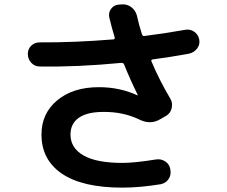

<svg xmlns="http://www.w3.org/2000/svg" viewBox="-20 -819 1040 879"><path d="M162.1 -514.6Q138.7 -514.6 123 -531.7Q107.4 -548.8 107.4 -572.3Q107.4 -594.7 123 -609.9Q138.7 -625 162.1 -625Q319.3 -624 499 -638.7Q506.8 -638.7 504.9 -648.4Q492.2 -689.5 480.5 -738.3Q475.6 -760.7 488.3 -778.3Q501 -795.9 523.4 -797.9L537.1 -798.8Q561.5 -800.8 580.6 -786.6Q599.6 -772.5 606.4 -749Q616.2 -704.1 629.9 -662.1Q633.8 -652.3 641.6 -654.3Q728.5 -665 828.1 -682.6Q850.6 -686.5 869.1 -673.8Q887.7 -661.1 892.1 -638.2Q896.5 -615.2 882.3 -596.7Q868.2 -578.1 844.7 -573.2Q759.8 -557.6 678.7 -546.9Q669.9 -544.9 673.8 -537.1Q709 -453.1 759.8 -367.2Q771.5 -347.7 766.1 -324.2Q760.7 -300.8 741.2 -289.1L713.9 -273.4Q668.9 -246.1 616.2 -272.5Q543 -307.6 453.1 -306.6Q378.9 -306.6 340.8 -279.8Q302.7 -252.9 302.7 -203.1Q302.7 -141.6 362.3 -107.4Q421.9 -73.2 540 -73.2Q596.7 -73.2 693.4 -88.9Q716.8 -92.8 736.3 -80.1Q755.9 -67.4 759.8 -43.9V-42Q764.6 -18.6 752 0.5Q739.3 19.5 715.8 24.4Q620.1 40 540 40Q358.4 40 264.2 -23.4Q169.9 -86.9 169.9 -203.1Q169.9 -299.8 242.2 -359.9Q314.5 -419.9 432.6 -419.9Q528.3 -419.9 608.4 -382.8H610.4V-384.8Q575.2 -456.1 547.9 -524.4Q544.9 -531.2 536.1 -531.2Q334 -511.7 162.1 -514.6Z"/></svg>

Font: Rounded Mgen+ 2m bold
Style: Bold
Weight: 700
Designer: [Source Han Sans]
Ryoko NISHIZUKA  (kana & ideographs); Paul D. Hunt (Latin, Greek & Cyrillic); Wenlong ZHANG  (bopomofo
Version: Version 1.059.20150602